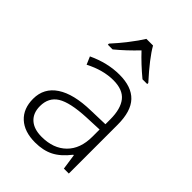

<svg xmlns="http://www.w3.org/2000/svg" viewBox="-225 -868 980 980"><g transform="rotate(45 265.0 -378.0)"><path d="M411.1 0 398.9 -84H395Q355 -32.7 312.7 -11.5Q270.5 9.8 212.9 9.8Q134.8 9.8 91.3 -30.3Q47.9 -70.3 47.9 -141.1Q47.9 -218.8 112.5 -261.7Q177.2 -304.7 299.8 -307.1L400.9 -310.1V-345.2Q400.9 -420.9 370.1 -459.5Q339.4 -498 271 -498Q197.3 -498 118.2 -457L100.1 -499Q187.5 -540 272.9 -540Q360.4 -540 403.6 -494.6Q446.8 -449.2 446.8 -353V0ZM215.8 -34.2Q300.8 -34.2 349.9 -82.8Q398.9 -131.3 398.9 -217.8V-270L306.2 -266.1Q194.3 -260.7 146.7 -231.2Q99.1 -201.7 99.1 -139.2Q99.1 -89.4 129.6 -61.8Q160.2 -34.2 215.8 -34.2ZM122.6 -613.8Q152.8 -646.5 186.8 -689.9Q220.7 -733.4 240.7 -766.1H288.6Q321.8 -707.5 406.7 -613.8V-606H372.6Q313 -655.3 264.6 -707Q211.9 -651.4 156.7 -606H122.6Z"/></g></svg>

Font: Zoram GWebM Light
Style: Regular
Weight: 300
Foundry: Ascender Corporation
Version: Version 1.000